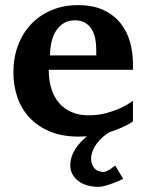

<svg xmlns="http://www.w3.org/2000/svg" viewBox="-20 -520 569 748"><path d="M498 -46.9Q472.2 -29.8 439.9 -17.1Q425.8 -11.2 408.7 -5.9Q395 1 382.8 11.7Q368.7 23.9 357.9 38.1Q347.2 52.2 341.1 67.9Q335 83.5 335 98.1Q335 120.1 347.4 135Q359.9 149.9 384.8 149.9Q389.6 149.9 396.2 146.5Q402.8 143.1 409.4 138.9Q416 134.8 421.1 130.6Q426.3 126.5 428.7 125L460 176.8Q441.4 185.5 423.8 192.4Q408.7 198.2 392.3 203.1Q376 208 364.7 208Q341.3 208 321 202.4Q300.8 196.8 285.9 185.8Q271 174.8 262.5 159.4Q253.9 144 253.9 124Q253.9 102.1 262.2 82.5Q270.5 63 283 47.1Q295.4 31.2 309.6 19Q314 14.6 318.4 11.2Q303.2 12.2 287.1 12.2Q223.1 12.2 175.5 -7.3Q127.9 -26.9 95.9 -60.8Q64 -94.7 48.1 -140.1Q32.2 -185.5 32.2 -237.8Q32.2 -294.4 50 -342.5Q67.9 -390.6 100.8 -425.5Q133.8 -460.4 180.4 -480.2Q227.1 -500 284.2 -500Q342.8 -500 383.5 -480.7Q424.3 -461.4 449.7 -429.4Q475.1 -397.5 486.6 -356.4Q498 -315.4 498 -272V-248H169.9Q169.9 -207 180.2 -174.3Q190.4 -141.6 210.2 -118.7Q230 -95.7 258.8 -83.3Q287.6 -70.8 324.2 -70.8Q362.3 -70.8 393.8 -79.3Q425.3 -87.9 448.7 -98.6Q475.6 -111.3 498 -127ZM355 -326.2Q355 -350.1 350.6 -371.1Q346.2 -392.1 336.2 -407.5Q326.2 -422.9 310.5 -431.9Q294.9 -440.9 272.9 -440.9Q245.1 -440.9 226.3 -428.5Q207.5 -416 196 -396.2Q184.6 -376.5 179.7 -352.1Q174.8 -327.6 174.8 -304.2H355Z"/></svg>

Font: Charis SIL Eur
Style: Bold
Weight: 700
Foundry: SIL International
Version: Version 5.000